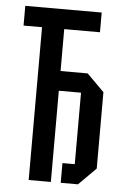

<svg xmlns="http://www.w3.org/2000/svg" viewBox="-51 -738 503 776"><g transform="rotate(5 200.0 -350.0)"><path d="M95 0V-620H20V-700H330V-620H185V-450H295L365 -380V-70L295 0H225V-80H275V-370H185V0Z"/></g></svg>

Font: Tektur Condensed
Style: Regular
Weight: 400
Width: 3
Designer: Adam Jagosz
Foundry: Adam Jagosz
Version: Version 1.005;gftools[0.9.30]